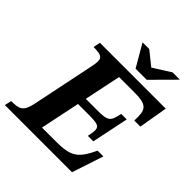

<svg xmlns="http://www.w3.org/2000/svg" viewBox="-244 -986 1134 1134"><g transform="rotate(45 323.5 -418.5)"><path d="M541 0 606 -197H558C505 -87 473 -61 344 -61H229L281 -310H368C466 -310 473 -301 455 -218H501L549 -449H503C487 -371 477 -364 379 -364H292L340 -594H469C578 -594 589 -566 585 -476H636L667 -657H117L108 -613C187 -613 196 -598 180 -523L98 -126C82 -52 56 -43 -10 -43L-20 0ZM467 -698 605 -837H544L435 -768L349 -837H293L374 -698Z"/></g></svg>

Font: STIX Two Text
Style: Bold Italic
Weight: 700
Italic angle: -12°
Designer: Ross Mills, John Hudson & Paul Hanslow, Tiro Typeworks Ltd; with prior portions MicroPress Inc. and Coen Hoffman, Elsevi
Foundry: Tiro Typeworks Ltd
Version: Version 2.13 b171